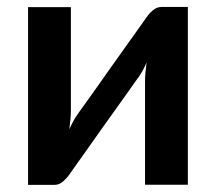

<svg xmlns="http://www.w3.org/2000/svg" viewBox="-20 -533 623 554"><path d="M522 -513V0H398.5V-299.5Q398.5 -311 399.8 -324.8Q401 -338.5 403 -352.5Q393 -329.5 381 -312Q380 -311 371 -298.2Q362 -285.5 347.8 -265.5Q333.5 -245.5 315.5 -220.2Q297.5 -195 279 -169Q235.5 -107.5 180.5 -30Q173.5 -19.5 162.2 -9.5Q151 0.5 136.5 0.5H61V-512.5H184.5V-213Q184.5 -201.5 183.2 -187.8Q182 -174 180 -160Q191 -184.5 202 -200.5Q202.5 -201.5 211.5 -214Q220.5 -226.5 234.8 -246.5Q249 -266.5 267 -291.8Q285 -317 303.5 -343.5Q347 -405 402.5 -482.5Q409.5 -493.5 421 -503.2Q432.5 -513 447 -513Z"/></svg>

Font: Lato 2
Style: Bold
Weight: 700
Designer: Lukasz Dziedzic with Adam Twardoch and Botio Nikoltchev
Foundry: tyPoland Lukasz Dziedzic
Version: Version 2.015; 2015-08-06; http://www.latofonts.com/